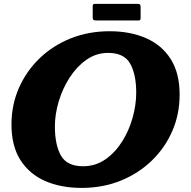

<svg xmlns="http://www.w3.org/2000/svg" viewBox="-20 -924 958 962"><path d="M255 -290.5Q255 -198.5 285.2 -144.8Q315.5 -91 396 -91Q458 -91 507.2 -125Q556.5 -159 591.2 -213.8Q626 -268.5 644.2 -333.2Q662.5 -398 662.5 -459.5Q662.5 -551.5 632.2 -605.2Q602 -659 521.5 -659Q462.5 -659 413.8 -625Q365 -591 329.5 -536.2Q294 -481.5 274.5 -416.8Q255 -352 255 -290.5ZM389 17.5Q285 17.5 206 -17.2Q127 -52 82.2 -122.2Q37.5 -192.5 37.5 -300Q37.5 -398.5 74.8 -483.2Q112 -568 178.5 -632Q245 -696 334.5 -731.8Q424 -767.5 529 -767.5Q632.5 -767.5 711.8 -732.8Q791 -698 835.5 -627.8Q880 -557.5 880 -450Q880 -351.5 843 -266.8Q806 -182 739.2 -118Q672.5 -54 583.2 -18.2Q494 17.5 389 17.5ZM444.5 -837.5V-891Q444.5 -898 446.2 -901.2Q448 -904.5 454.5 -904.5H667.5Q677 -904.5 680.8 -901.8Q684.5 -899 684.5 -889V-836.5Q684.5 -829 683 -825.2Q681.5 -821.5 673.5 -821.5H462Q452.5 -821.5 448.5 -824.2Q444.5 -827 444.5 -837.5Z"/></svg>

Font: Besley* Heavy
Style: Italic
Weight: 800
Italic angle: -13°
Designer: Owen Earl
Foundry: indestructible type*
Version: Version 3.000; ttfautohint (v1.8.3)